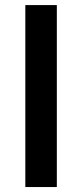

<svg xmlns="http://www.w3.org/2000/svg" viewBox="-20 -754 331 774"><path d="M209.1 0H82.1V-733.5H209.1Z"/></svg>

Font: Vazir FD Medium
Style: Regular
Weight: 500
Foundry: DejaVu fonts team - Redesigned by Saber Rastikerdar
Version: Version 21.10;October 20, 2019;FontCreator 12.0.0.2547 64-bi